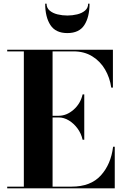

<svg xmlns="http://www.w3.org/2000/svg" viewBox="-20 -1019 673 1039"><path d="M232 -999Q232 -976 248.8 -961.8Q265.5 -947.5 291.5 -941.2Q317.5 -935 344.5 -935Q371.5 -935 397.5 -941.2Q423.5 -947.5 440.2 -961.8Q457 -976 457 -999H464.5Q464.5 -927 436.5 -883.5Q408.5 -840 344.5 -840Q281 -840 252.8 -883.5Q224.5 -927 224.5 -999ZM427 -263Q419.5 -296.5 399.5 -323.8Q379.5 -351 352.8 -367.2Q326 -383.5 297.5 -383.5H264.5V-9H367.5Q470.5 -9 525.5 -69.5Q580.5 -130 592 -225H601V0H19V-9H109V-741H19V-750H591V-545H582Q574.5 -598.5 548.5 -643Q522.5 -687.5 479.2 -714.2Q436 -741 377.5 -741H264.5V-392.5H297.5Q340.5 -392.5 378 -425.2Q415.5 -458 427 -508H436V-263Z"/></svg>

Font: Bodoni* 24pt
Style: Bold
Weight: 700
Version: Version 2.3